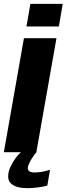

<svg xmlns="http://www.w3.org/2000/svg" viewBox="-29 -791 346 998"><path d="M129 -771 108.5 -653.5H277L297 -771ZM-9 0H160L264.5 -592.5H95.5ZM110.5 187Q134 187 156.5 184.5Q179 182 195.2 178.8Q211.5 175.5 217 173.5L231 91.5Q224.5 94 210.8 97.5Q197 101 180.5 103.2Q164 105.5 149.5 105.5Q132 105.5 123.8 99.5Q115.5 93.5 115.5 83.5Q115.5 72.5 123.5 56.2Q131.5 40 142 24.2Q152.5 8.5 161 0H79.5Q64.5 13.5 49.5 34.5Q34.5 55.5 24 79.2Q13.5 103 13.5 125.5Q13.5 149 27.5 162.2Q41.5 175.5 63.2 181.2Q85 187 110.5 187Z"/></svg>

Font: Anybody Thin
Style: Bold Italic
Weight: 700
Italic angle: -10°
Version: Version 1.113;gftools[0.9.25]